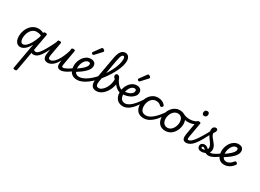

<svg xmlns="http://www.w3.org/2000/svg" viewBox="-34 -2293 5538 4082"><g transform="rotate(30 2735.0 -252.0)"><path d="M506 17Q487 17 466 7Q445 -3 430 -21L460 -103Q468 -80 485.5 -69Q503 -58 524 -58Q533 -58 535.5 -46.5Q538 -35 535 -20.5Q532 -6 524 5.5Q516 17 506 17ZM184 17Q142 17 111.5 -5.5Q81 -28 64 -70.5Q47 -113 47 -171Q47 -220 59 -269.5Q71 -319 95 -363.5Q119 -408 153.5 -443Q188 -478 233 -498.5Q278 -519 333 -519Q365 -519 397.5 -511Q430 -503 460 -487L461 -491Q463 -503 473 -509Q483 -515 503 -515Q530 -515 540 -507Q550 -499 546 -482L375 468Q373 481 362.5 487.5Q352 494 329 494Q311 494 298.5 487Q286 480 290 464L402 -164Q368 -102 331.5 -62Q295 -22 258 -2.5Q221 17 184 17ZM137 -181Q137 -148 144 -121Q151 -94 166.5 -78.5Q182 -63 206 -63Q242 -63 282 -97.5Q322 -132 363 -201.5Q404 -271 441 -377L447 -414Q414 -431 384.5 -435.5Q355 -440 331 -440Q295 -440 264 -425Q233 -410 209.5 -384Q186 -358 170 -324.5Q154 -291 145.5 -254Q137 -217 137 -181Z M506 17Q492 17 485 5.5Q478 -6 479.5 -20.5Q481 -35 492 -46.5Q503 -58 524 -58Q546 -58 573 -80Q600 -102 635 -152Q670 -202 715.5 -285.5Q761 -369 820 -493Q827 -506 841 -506Q855 -506 865 -496.5Q875 -487 869 -474Q807 -333 758.5 -238.5Q710 -144 669.5 -88Q629 -32 590 -7.5Q551 17 506 17Z M857 16Q816 16 788 -3Q760 -22 750 -62.5Q740 -103 752 -166L808 -486Q812 -503 821.5 -509Q831 -515 851 -515Q878 -515 888 -507Q898 -499 894 -482L835 -158Q830 -130 831 -108.5Q832 -87 843.5 -75Q855 -63 881 -63Q916 -63 952 -91.5Q988 -120 1023 -171Q1058 -222 1089 -292Q1120 -362 1144 -444L1147 -486Q1151 -503 1161 -509Q1171 -515 1191 -515Q1218 -515 1227.5 -507Q1237 -499 1233 -482L1173 -141Q1164 -94 1168 -76Q1172 -58 1193 -58Q1207 -58 1214 -46.5Q1221 -35 1219.5 -20.5Q1218 -6 1207 5.5Q1196 17 1175 17Q1142 17 1122 5Q1102 -7 1092.5 -27.5Q1083 -48 1082 -75.5Q1081 -103 1085 -135L1091 -181Q1066 -130 1037.5 -93Q1009 -56 978.5 -32Q948 -8 917 4Q886 16 857 16Z M1176 17Q1162 17 1155 5.5Q1148 -6 1149.5 -20.5Q1151 -35 1162 -46.5Q1173 -58 1194 -58Q1214 -58 1242 -69Q1270 -80 1310 -103.5Q1350 -127 1406 -166Q1419 -174 1430 -170Q1441 -166 1446.5 -154.5Q1452 -143 1450 -129Q1448 -115 1434 -105Q1370 -60 1322.5 -33Q1275 -6 1239.5 5.5Q1204 17 1176 17Z M1433 -171Q1464 -192 1502 -219.5Q1540 -247 1574.5 -278Q1609 -309 1630.5 -340.5Q1652 -372 1652 -399Q1652 -422 1639.5 -431Q1627 -440 1608 -440Q1574 -440 1546.5 -418.5Q1519 -397 1500 -363Q1481 -329 1471 -291.5Q1461 -254 1461 -223Q1461 -185 1468 -155Q1475 -125 1490.5 -103.5Q1506 -82 1529.5 -70.5Q1553 -59 1587 -59Q1601 -59 1607 -47.5Q1613 -36 1612 -21Q1611 -6 1602.5 5.5Q1594 17 1579 17Q1508 17 1462 -13Q1416 -43 1394 -95Q1372 -147 1372 -215Q1372 -261 1388 -314Q1404 -367 1436 -413.5Q1468 -460 1515.5 -489.5Q1563 -519 1625 -519Q1660 -519 1686.5 -506.5Q1713 -494 1728 -470Q1743 -446 1743 -411Q1743 -370 1721.5 -331.5Q1700 -293 1662 -256Q1624 -219 1575.5 -183.5Q1527 -148 1471 -113Z M1579 17Q1560 17 1552 5.5Q1544 -6 1545 -21Q1546 -36 1556.5 -47.5Q1567 -59 1586 -59Q1633 -59 1685 -81Q1737 -103 1790.5 -142.5Q1844 -182 1896 -234.5Q1948 -287 1996 -348.5Q2044 -410 2084.5 -476Q2125 -542 2155 -608.5Q2185 -675 2201.5 -737Q2218 -799 2218 -852Q2218 -869 2230.5 -877.5Q2243 -886 2260 -886Q2277 -886 2289.5 -877.5Q2302 -869 2302 -852Q2302 -803 2284 -739.5Q2266 -676 2233 -605.5Q2200 -535 2155 -462Q2110 -389 2056 -319Q2002 -249 1943 -188.5Q1884 -128 1822 -81.5Q1760 -35 1698.5 -9Q1637 17 1579 17Z M1608 -613Q1598 -613 1584.5 -624Q1571 -635 1571 -645Q1571 -650 1573 -655Q1575 -660 1579 -666L1695 -824Q1702 -834 1708.5 -838Q1715 -842 1723 -842Q1733 -842 1746 -834.5Q1759 -827 1768.5 -816.5Q1778 -806 1778 -795Q1778 -788 1775 -783Q1772 -778 1766 -772L1633 -627Q1619 -613 1608 -613Z M2053 19Q2008 19 1978.5 2.5Q1949 -14 1934 -43.5Q1919 -73 1916 -112Q1913 -151 1920 -196L2023 -771Q2044 -890 2085 -944Q2126 -998 2192 -998Q2226 -998 2251 -980Q2276 -962 2289.5 -929.5Q2303 -897 2303 -852Q2303 -833 2290.5 -824Q2278 -815 2261 -815Q2244 -815 2231.5 -824Q2219 -833 2219 -852Q2219 -873 2215.5 -887.5Q2212 -902 2204.5 -910Q2197 -918 2183 -918Q2167 -918 2153.5 -903Q2140 -888 2129 -852Q2118 -816 2106 -751L2007 -196Q2002 -167 2001.5 -143Q2001 -119 2006.5 -100.5Q2012 -82 2027 -71.5Q2042 -61 2069 -61Q2094 -61 2119.5 -75.5Q2145 -90 2168.5 -114.5Q2192 -139 2211.5 -171Q2231 -203 2245 -238.5Q2259 -274 2265 -309Q2268 -324 2270 -339Q2272 -354 2272.5 -369Q2273 -384 2271 -398Q2248 -416 2238.5 -432Q2229 -448 2229 -467Q2229 -490 2242.5 -502Q2256 -514 2275 -514Q2292 -514 2306.5 -504.5Q2321 -495 2332.5 -476.5Q2344 -458 2350.5 -432Q2357 -406 2357 -373Q2357 -323 2342.5 -269Q2328 -215 2301 -163.5Q2274 -112 2236.5 -71Q2199 -30 2152.5 -5.5Q2106 19 2053 19Z M2553 -199Q2496 -199 2445.5 -228.5Q2395 -258 2353 -312.5Q2311 -367 2280 -441Q2273 -459 2284 -471.5Q2295 -484 2311 -484.5Q2327 -485 2335 -466Q2359 -410 2392 -365Q2425 -320 2465.5 -294Q2506 -268 2553 -268Q2564 -268 2570 -258Q2576 -248 2576 -234Q2576 -220 2570 -209.5Q2564 -199 2553 -199Z M2559 -273Q2591 -271 2629.5 -278.5Q2668 -286 2702 -302Q2736 -318 2757.5 -342.5Q2779 -367 2779 -399Q2779 -422 2766.5 -431Q2754 -440 2735 -440Q2701 -440 2673.5 -418.5Q2646 -397 2627 -363Q2608 -329 2598 -291.5Q2588 -254 2588 -223Q2588 -185 2595.5 -155Q2603 -125 2619 -103.5Q2635 -82 2658.5 -70.5Q2682 -59 2714 -59Q2728 -59 2734 -47.5Q2740 -36 2739 -21Q2738 -6 2729.5 5.5Q2721 17 2706 17Q2638 17 2591.5 -13Q2545 -43 2522 -95Q2499 -147 2499 -215Q2499 -261 2515 -314Q2531 -367 2563 -413.5Q2595 -460 2642.5 -489.5Q2690 -519 2752 -519Q2787 -519 2813.5 -506.5Q2840 -494 2855 -470Q2870 -446 2870 -411Q2870 -362 2841.5 -323.5Q2813 -285 2767 -257.5Q2721 -230 2665.5 -216Q2610 -202 2556 -203Z M2706 17Q2691 17 2685 5.5Q2679 -6 2680.5 -21Q2682 -36 2690.5 -47.5Q2699 -59 2713 -59Q2757 -59 2806.5 -88.5Q2856 -118 2914 -183.5Q2972 -249 3042 -357Q3047 -365 3059 -362Q3071 -359 3079.5 -350.5Q3088 -342 3083 -332Q3016 -211 2953 -134Q2890 -57 2829 -20Q2768 17 2706 17Z M2735 -613Q2725 -613 2711.5 -624Q2698 -635 2698 -645Q2698 -650 2700 -655Q2702 -660 2706 -666L2822 -824Q2829 -834 2835.5 -838Q2842 -842 2850 -842Q2860 -842 2873 -834.5Q2886 -827 2895.5 -816.5Q2905 -806 2905 -795Q2905 -788 2902 -783Q2899 -778 2893 -772L2760 -627Q2746 -613 2735 -613Z M3220 17Q3109 17 3055 -45.5Q3001 -108 3001 -215Q3001 -271 3020 -324.5Q3039 -378 3073.5 -422.5Q3108 -467 3158.5 -493Q3209 -519 3272 -519Q3325 -519 3369 -500Q3413 -481 3446 -442Q3459 -426 3455 -415Q3451 -404 3440 -392Q3427 -381 3414.5 -379Q3402 -377 3389 -389Q3366 -411 3339 -425Q3312 -439 3267 -439Q3225 -439 3191.5 -419Q3158 -399 3136 -366Q3114 -333 3102.5 -293.5Q3091 -254 3091 -213Q3091 -169 3104 -134Q3117 -99 3147 -79Q3177 -59 3225 -59Q3239 -59 3245.5 -47.5Q3252 -36 3251 -21Q3250 -6 3242 5.5Q3234 17 3220 17Z M3215 17Q3207 17 3202.5 5.5Q3198 -6 3198.5 -21Q3199 -36 3205 -47.5Q3211 -59 3221 -59Q3277 -59 3334.5 -92.5Q3392 -126 3452.5 -191Q3513 -256 3576 -349Q3581 -358 3593 -353.5Q3605 -349 3613.5 -339.5Q3622 -330 3616 -322Q3554 -212 3487.5 -136.5Q3421 -61 3353 -22Q3285 17 3215 17Z M3746 19Q3682 19 3634.5 -9Q3587 -37 3562 -88.5Q3537 -140 3537 -209Q3537 -265 3555 -319.5Q3573 -374 3608 -419.5Q3643 -465 3693 -492Q3743 -519 3807 -519Q3871 -519 3918 -490.5Q3965 -462 3990 -412Q4015 -362 4015 -297Q4015 -254 4004 -209Q3993 -164 3970.5 -123Q3948 -82 3915.5 -50Q3883 -18 3840.5 0.5Q3798 19 3746 19ZM3752 -61Q3793 -61 3825 -81.5Q3857 -102 3879.5 -136Q3902 -170 3914 -210.5Q3926 -251 3926 -292Q3926 -337 3910.5 -370Q3895 -403 3867.5 -421Q3840 -439 3803 -439Q3761 -439 3728 -418.5Q3695 -398 3672.5 -364.5Q3650 -331 3638 -291.5Q3626 -252 3626 -213Q3626 -167 3641.5 -132.5Q3657 -98 3685.5 -79.5Q3714 -61 3752 -61Z M4069 -385Q4031 -385 3985.5 -395.5Q3940 -406 3885 -439Q3875 -444 3873.5 -455.5Q3872 -467 3877 -478.5Q3882 -490 3891 -495Q3900 -500 3911 -494Q3950 -471 3992 -462.5Q4034 -454 4076 -454Q4106 -454 4138 -460Q4170 -466 4199 -477.5Q4228 -489 4247 -506Q4257 -514 4266.5 -510Q4276 -506 4283 -496Q4290 -486 4289.5 -474Q4289 -462 4279 -454Q4246 -427 4209 -412Q4172 -397 4136 -391Q4100 -385 4069 -385Z M4258 17Q4225 17 4205 5.5Q4185 -6 4176 -26.5Q4167 -47 4165.5 -75Q4164 -103 4169 -135L4230 -486Q4234 -503 4243.5 -509Q4253 -515 4273 -515Q4300 -515 4310 -507Q4320 -499 4316 -482L4256 -141Q4246 -93 4250.5 -75.5Q4255 -58 4276 -58Q4290 -58 4297 -46.5Q4304 -35 4302.5 -20.5Q4301 -6 4290 5.5Q4279 17 4258 17ZM4306 -669Q4282 -669 4268 -683Q4254 -697 4254 -725Q4254 -754 4270 -774.5Q4286 -795 4319 -795Q4343 -795 4357 -781Q4371 -767 4371 -738Q4371 -709 4355 -689Q4339 -669 4306 -669Z M4253 17Q4234 17 4227.5 5.5Q4221 -6 4224.5 -20.5Q4228 -35 4240 -46.5Q4252 -58 4271 -58Q4298 -58 4329.5 -81Q4361 -104 4400.5 -155Q4440 -206 4491.5 -290.5Q4543 -375 4608 -499Q4615 -513 4629.5 -511.5Q4644 -510 4654 -500Q4664 -490 4658 -476Q4593 -338 4539.5 -243Q4486 -148 4439.5 -91Q4393 -34 4348 -8.5Q4303 17 4253 17Z M4636 19Q4587 19 4559.5 -3.5Q4532 -26 4532 -68Q4532 -108 4558.5 -129Q4585 -150 4621 -150Q4651 -150 4671 -140.5Q4691 -131 4706.5 -117.5Q4722 -104 4737 -90.5Q4752 -77 4772 -67.5Q4792 -58 4821 -58Q4835 -58 4842 -46.5Q4849 -35 4847.5 -20.5Q4846 -6 4835.5 5.5Q4825 17 4803 17Q4764 17 4738 0.5Q4712 -16 4693.5 -37Q4675 -58 4658.5 -74.5Q4642 -91 4622 -91Q4610 -91 4602.5 -85.5Q4595 -80 4595 -69Q4595 -56 4605 -50Q4615 -44 4631 -44Q4650 -44 4668.5 -49.5Q4687 -55 4703 -66.5Q4719 -78 4728.5 -96.5Q4738 -115 4738 -140Q4738 -165 4726.5 -191Q4715 -217 4696.5 -243.5Q4678 -270 4657.5 -297.5Q4637 -325 4618.5 -354.5Q4600 -384 4588.5 -416Q4577 -448 4577 -483Q4577 -534 4601.5 -556.5Q4626 -579 4652 -579Q4677 -579 4688 -567Q4699 -555 4699 -537Q4699 -516 4686 -494Q4673 -472 4659 -453Q4659 -428 4671 -403.5Q4683 -379 4702 -355.5Q4721 -332 4741.5 -307.5Q4762 -283 4781 -256.5Q4800 -230 4812 -201Q4824 -172 4824 -138Q4824 -100 4808.5 -72.5Q4793 -45 4769 -27Q4745 -9 4719 1Q4693 11 4670.5 15Q4648 19 4636 19Z M4803 17Q4789 17 4782 5.5Q4775 -6 4776.5 -20.5Q4778 -35 4789 -46.5Q4800 -58 4821 -58Q4841 -58 4869 -69Q4897 -80 4937 -103.5Q4977 -127 5033 -166Q5046 -174 5057 -170Q5068 -166 5073.5 -154.5Q5079 -143 5077 -129Q5075 -115 5061 -105Q4997 -60 4949.5 -33Q4902 -6 4866.5 5.5Q4831 17 4803 17Z M5191 17Q5127 17 5084 -13Q5041 -43 5019.5 -95Q4998 -147 4998 -215Q4998 -261 5014 -314Q5030 -367 5062 -413.5Q5094 -460 5141.5 -489.5Q5189 -519 5251 -519Q5286 -519 5312.5 -506.5Q5339 -494 5354 -470Q5369 -446 5369 -411Q5369 -370 5347.5 -331.5Q5326 -293 5288 -256Q5250 -219 5201.5 -183.5Q5153 -148 5097 -113L5059 -171Q5090 -192 5128 -219.5Q5166 -247 5200.5 -278Q5235 -309 5256.5 -340.5Q5278 -372 5278 -399Q5278 -422 5265.5 -431Q5253 -440 5234 -440Q5200 -440 5172.5 -418.5Q5145 -397 5126 -363Q5107 -329 5097 -291.5Q5087 -254 5087 -223Q5087 -173 5099.5 -137Q5112 -101 5136.5 -81.5Q5161 -62 5198 -62Q5232 -62 5259.5 -75.5Q5287 -89 5310 -110.5Q5333 -132 5354 -157Q5366 -171 5380.5 -168.5Q5395 -166 5407 -155Q5419 -144 5421 -132.5Q5423 -121 5413 -107Q5379 -61 5342 -34Q5305 -7 5267 5Q5229 17 5191 17Z"/></g></svg>

Font: Playwrite DE VA
Style: Regular
Weight: 400
Designer: Veronika Burian, José Scaglione
Foundry: TypeTogether
Version: Version 1.002